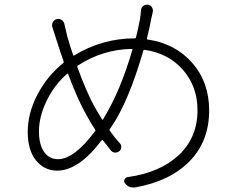

<svg xmlns="http://www.w3.org/2000/svg" viewBox="-20 -788 1040 835"><path d="M423.8 -268.6Q424.8 -267.6 426.3 -267.6Q427.7 -267.6 428.7 -268.6L430.7 -273.4Q503.9 -392.6 555.7 -571.3Q556.6 -575.2 552.7 -575.2Q426.8 -573.2 318.4 -502.9Q315.4 -500 316.4 -496.1Q358.4 -381.8 392.6 -321.3Q409.2 -292 423.8 -268.6ZM232.4 -95.7Q302.7 -95.7 393.6 -217.8Q396.5 -220.7 393.6 -224.6Q373 -255.9 357.4 -285.2Q319.3 -350.6 276.4 -465.8Q275.4 -469.7 271.5 -466.8Q215.8 -418 182.6 -349.1Q149.4 -280.3 149.4 -216.8Q149.4 -160.2 171.4 -127.9Q193.4 -95.7 232.4 -95.7ZM592.8 -741.2Q592.8 -752.9 601.6 -760.7Q609.4 -767.6 619.1 -767.6Q621.1 -767.6 622.1 -767.6Q633.8 -766.6 640.1 -757.3Q646.5 -748 644.5 -736.3Q637.7 -704.1 636.7 -701.2Q632.8 -677.7 619.1 -621.1Q618.2 -617.2 622.1 -616.2Q742.2 -598.6 815.9 -514.6Q889.6 -430.7 889.6 -307.6Q889.6 -172.9 803.7 -85.9Q717.8 1 566.4 27.3Q561.5 27.3 557.6 27.3Q537.1 27.3 523.4 8.8Q517.6 1 521.5 -7.3Q525.4 -15.6 534.2 -17.6Q675.8 -37.1 757.3 -113.3Q838.9 -189.5 838.9 -308.6Q838.9 -411.1 776.4 -483.4Q713.9 -555.7 609.4 -571.3Q605.5 -572.3 603.5 -568.4Q539.1 -344.7 462.9 -234.4L457 -225.6Q455.1 -221.7 458 -218.8Q478.5 -189.5 501 -165Q507.8 -158.2 507.3 -147.5Q506.8 -136.7 499 -130.9Q491.2 -124 480.5 -124.5Q469.7 -125 462.9 -132.8Q446.3 -153.3 427.7 -177.7Q424.8 -180.7 421.9 -177.7Q322.3 -45.9 228.5 -45.9Q172.9 -45.9 136.7 -90.3Q100.6 -134.8 100.6 -213.9Q100.6 -296.9 143.6 -377.9Q186.5 -459 254.9 -513.7Q257.8 -515.6 256.8 -520.5Q240.2 -567.4 225.6 -614.3Q212.9 -654.3 208 -668.9Q204.1 -680.7 209.5 -690.9Q214.8 -701.2 225.6 -704.6Q236.3 -708 246.6 -702.1Q256.8 -696.3 259.8 -684.6Q270.5 -637.7 272.5 -629.9Q286.1 -583 297.9 -548.8Q298.8 -544.9 302.7 -546.9Q424.8 -621.1 564.5 -621.1H565.4Q570.3 -621.1 571.3 -625Q581.1 -663.1 588.9 -706.1Q591.8 -723.6 592.8 -741.2Z"/></svg>

Font: Gen Jyuu Gothic L Monospace Light
Style: Regular
Weight: 300
Designer: [Source Han Sans]
Ryoko NISHIZUKA  (kana & ideographs); Paul D. Hunt (Latin, Greek & Cyrillic); Wenlong ZHANG  (bopomofo
Version: Version 1.002.20150607